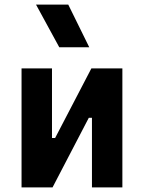

<svg xmlns="http://www.w3.org/2000/svg" viewBox="-20 -815 626 835"><path d="M73.7 0V-517.6H206.1V-214.8H219.7L377.4 -517.6H512.2V0H379.9V-302.7H366.2L208.5 0ZM237.8 -609.4 136.7 -794.9H276.9L368.2 -609.4Z"/></svg>

Font: Cascadia Mono PL
Style: Bold
Weight: 700
Monospace: yes
Designer: Aaron Bell
Foundry: Saja Typeworks
Version: Version 2404.023; ttfautohint (v1.8.4)